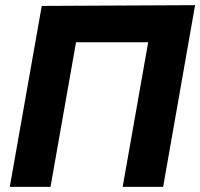

<svg xmlns="http://www.w3.org/2000/svg" viewBox="-20 -725 777 745"><path d="M18 0H176L275 -561H555L456 0H613L737 -705L142 -702Z"/></svg>

Font: Geom Bold
Style: Bold Italic
Weight: 700
Italic angle: -10°
Version: Version 1.102